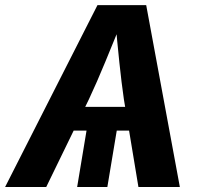

<svg xmlns="http://www.w3.org/2000/svg" viewBox="-42 -748 808 768"><path d="M432.9 -272.9 387.4 0H266.6L312 -272.9ZM-21.6 0 347.9 -727.5H542.8L677.4 0H511.7L453.5 -351Q444 -416.5 435.4 -498.4Q426.8 -580.3 418.5 -676.2H451.1Q413.1 -582.8 379.3 -500.9Q345.6 -418.9 313.7 -351L142.9 0ZM171.1 -225.5 187 -320.4H575L559 -225.5Z"/></svg>

Font: Inter Variable
Style: Italic
Weight: 400
Italic angle: -9.39999°
Designer: Rasmus Andersson
Foundry: rsms
Version: Version 4.001;git-9221beed3